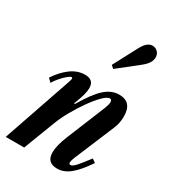

<svg xmlns="http://www.w3.org/2000/svg" viewBox="-216 -979 979 1097"><g transform="rotate(30 273.0 -430.0)"><path d="M338.5 10.5Q270 10.5 270 -57Q270 -104 299.5 -175L402.5 -427Q413.5 -455 413.5 -470Q413.5 -488 400.5 -488Q383.5 -488 355.8 -460.5Q328 -433 297 -389.5Q266 -346 238.5 -297.2Q211 -248.5 195 -206L116 0H-5.5L151 -456Q153.5 -464.5 154.8 -469Q156 -473.5 156 -476.5Q156 -484 149.5 -484Q142 -484 124.8 -469.5Q107.5 -455 89.8 -434.5Q72 -414 61.5 -395L39 -416.5Q73 -469 117 -501.8Q161 -534.5 211 -534.5Q269 -534.5 269 -479.5Q269 -461 262 -434.2Q255 -407.5 237 -361.5L242.5 -360Q297.5 -454 341.8 -493.8Q386 -533.5 436.5 -533.5Q521 -533.5 521 -438Q521 -394.5 504.5 -356L394 -92Q384.5 -68.5 384.5 -57.5Q384.5 -45.5 395 -45.5Q407.5 -45.5 427.5 -67.5Q447.5 -89.5 487 -142L510.5 -125.5Q461.5 -53 421.5 -21.2Q381.5 10.5 338.5 10.5ZM332 -643 313.5 -659.5 398 -819Q426 -871 461 -871Q481.5 -871 495.5 -856.8Q509.5 -842.5 509.5 -820.5Q509.5 -803 498.5 -784.5Q487.5 -766 459.5 -744Z"/></g></svg>

Font: Libre Caslon Condensed Bold
Style: Italic
Weight: 700
Italic angle: -22.583°
Designer: Pablo Impallari, Rodrigo Fuenzalida, Katja Schimmel, Ertekin Erdin
Foundry: Pablo Impallari, Rodrigo Fuenzalida
Version: Version 2.000; ttfautohint (v1.8.4.7-5d5b);gftools[0.9.33]